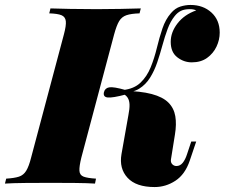

<svg xmlns="http://www.w3.org/2000/svg" viewBox="-67 -742 908 776"><path d="M262 -106Q253 -70 254 -52Q255 -34 271 -28Q287 -22 321 -20L317 0Q286 -2 238 -2.5Q190 -3 140 -3Q83 -3 33.5 -2.5Q-16 -2 -47 0L-42 -20Q-9 -22 9.5 -28Q28 -34 39 -52Q50 -70 59 -106L191 -602Q201 -639 199 -656.5Q197 -674 181.5 -680.5Q166 -687 132 -688L137 -708Q166 -707 216.5 -706Q267 -705 324 -705Q374 -705 420.5 -706Q467 -707 502 -708L497 -688Q463 -687 444 -680.5Q425 -674 414.5 -656.5Q404 -639 394 -602ZM646 -71Q661 -71 671.5 -84Q682 -97 689 -119L706 -170H726L700 -93Q681 -37 642 -11.5Q603 14 558 14Q483 14 448.5 -23.5Q414 -61 424 -119L452 -277Q457 -302 456.5 -319Q456 -336 449 -347Q442 -358 427 -365L429 -375Q501 -374 546 -362Q591 -350 613.5 -327.5Q636 -305 641.5 -272.5Q647 -240 640 -198L624 -98Q622 -86 629 -78.5Q636 -71 646 -71ZM441 -360Q388 -346 368.5 -348Q349 -350 353 -369Q357 -386 374.5 -389Q392 -392 441 -378ZM639 -677Q622 -656 610.5 -625Q599 -594 589.5 -559Q580 -524 568.5 -490Q557 -456 539.5 -428Q522 -400 495.5 -383.5Q469 -367 428 -368L430 -378Q475 -383 501 -408Q527 -433 542 -470Q557 -507 567 -548.5Q577 -590 589.5 -627Q602 -664 624 -689Q641 -709 662 -715.5Q683 -722 703 -722Q754 -722 787.5 -691.5Q821 -661 821 -610Q821 -581 808 -553.5Q795 -526 770 -508Q745 -490 708 -490Q676 -490 649.5 -510.5Q623 -531 623 -573Q623 -612 650.5 -647.5Q678 -683 726 -700Q722 -702 715.5 -703.5Q709 -705 700 -705Q678 -705 664 -698Q650 -691 639 -677Z"/></svg>

Font: Playfair Display Black
Style: Italic
Weight: 900
Italic angle: -14°
Designer: Claus Eggers Sørensen
Foundry: Claus Eggers Sørensen
Version: Version 1.203